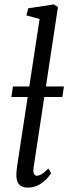

<svg xmlns="http://www.w3.org/2000/svg" viewBox="-20 -838 327 868"><path d="M131.5 -78Q129 -61 133.8 -52.2Q138.5 -43.5 145.5 -43.5Q155.5 -43.5 168 -50.5Q180.5 -57.5 198.5 -76.5L211 -55Q207 -47.5 193.2 -32Q179.5 -16.5 157.5 -3.2Q135.5 10 106 10Q89 10 77.2 4Q65.5 -2 59.5 -15.5Q53.5 -29 54 -50.5Q54 -54 54.5 -60Q55 -66 55.8 -72.8Q56.5 -79.5 57 -84.5L159 -752L99.5 -768.5L107.5 -800.5L223.5 -818L242 -806ZM269 -447 262 -399.5H31.5L38.5 -447Z"/></svg>

Font: Merriweather 24pt Light
Style: Italic
Weight: 300
Italic angle: -7.8°
Version: Version 2.101